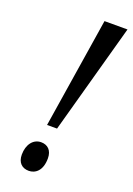

<svg xmlns="http://www.w3.org/2000/svg" viewBox="-140 -769 578 832"><g transform="rotate(20 149.0 -353.0)"><path d="M112 -206H158L298 -714H192ZM105 8C134 8 165 -13 165 -71C165 -108 144 -127 114 -127C78 -127 53 -95 53 -48C53 -11 74 8 105 8Z"/></g></svg>

Font: Noto Serif ExtraCondensed
Style: Italic
Weight: 400
Width: 2
Italic angle: -12°
Designer: Monotype Design Team
Foundry: Monotype Imaging Inc.
Version: Version 2.014